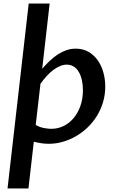

<svg xmlns="http://www.w3.org/2000/svg" viewBox="-20 -802 654 1084"><path d="M142.1 -782.2H260.3L218.3 -414.1Q240.2 -439 262.2 -459.7Q284.2 -480.5 307.4 -495.4Q330.6 -510.3 355.2 -518.8Q379.9 -527.3 407.7 -527.3Q447.8 -527.3 478.8 -509.8Q509.8 -492.2 531 -462.6Q552.2 -433.1 563.2 -394.5Q574.2 -356 574.2 -313.5Q574.2 -266.6 561.5 -224.4Q548.8 -182.1 526.4 -146.2Q503.9 -110.4 473.6 -81.5Q443.4 -52.7 408 -32.5Q372.6 -12.2 334 -1.2Q295.4 9.8 256.3 9.8Q230.5 9.8 208 5.9Q185.5 2 170.9 -2L140.6 262.2H22.5ZM181.6 -96.2Q204.6 -83.5 228.5 -79.1Q252.4 -74.7 269.5 -74.7Q307.1 -74.7 339.6 -90.8Q372.1 -106.9 396.2 -136Q420.4 -165 434.3 -204.8Q448.2 -244.6 448.2 -292.5Q448.2 -322.8 442.4 -349.1Q436.5 -375.5 425.3 -395Q414.1 -414.6 396.7 -425.8Q379.4 -437 356.9 -437Q338.4 -437 319.3 -429.2Q300.3 -421.4 281.2 -407.2Q262.2 -393.1 243.9 -373Q225.6 -353 208.5 -329.1Z"/></svg>

Font: Proza Libre
Style: Medium Italic
Weight: 500
Designer: Jasper de Waard
Foundry: Jasper de Waard
Version: Version 1.000; ttfautohint (v1.4.1.8-43bc)